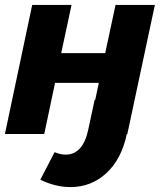

<svg xmlns="http://www.w3.org/2000/svg" viewBox="-20 -545 650 781"><path d="M0 0 111 -525H271L229 -329H408L450 -525H610L498 0H338L382 -208H204L160 0ZM267 216Q205 216 144 186L202 74Q226 84 247 84Q283 84 306 57.5Q329 31 339 -18L365 -139H525L496 0Q474 103 412.5 159.5Q351 216 267 216Z"/></svg>

Font: Raleway ExtraBold
Style: Italic
Weight: 800
Italic angle: -12°
Designer: Matt McInerney, Pablo Impallari, Rodrigo Fuenzalida
Foundry: Matt McInerney, Pablo Impallari, Rodrigo Fuenzalida
Version: Version 4.026